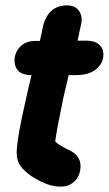

<svg xmlns="http://www.w3.org/2000/svg" viewBox="-20 -694 404 713"><path d="M98 -39Q132 -18 156.5 -9.5Q181 -1 206 -1Q238 -1 258.5 -22.5Q279 -44 279 -78Q279 -115 240 -135Q225 -142 209 -151Q193 -160 185 -169Q191 -215 216 -334L235 -415H262Q311 -415 337.5 -437.5Q364 -460 364 -491Q364 -515 347.5 -529Q331 -543 301 -543H268L281 -603Q288 -633 273.5 -653.5Q259 -674 229 -674Q156 -674 138 -589L134 -569L128 -542H111Q76 -542 55 -520.5Q34 -499 34 -469Q34 -444 49.5 -429.5Q65 -415 97 -415Q92 -396 87 -373L76 -324Q42 -178 42 -126Q42 -98 55.5 -78.5Q69 -59 98 -39Z"/></svg>

Font: Balsamiq Sans
Style: Bold Italic
Weight: 700
Italic angle: -12°
Designer: Michael Angeles
Foundry: Balsamiq SRL
Version: Version 1.020; ttfautohint (v1.8.4.7-5d5b);gftools[0.9.26]